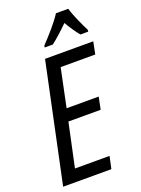

<svg xmlns="http://www.w3.org/2000/svg" viewBox="-172 -1010 797 1085"><g transform="rotate(-20 226.5 -467.5)"><path d="M185 -786 183 -775H232C262 -798 298 -830 335 -867C356 -831 378 -799 398 -775H445L446 -786C427 -823 394 -894 383 -935H309C280 -889 227 -830 185 -786ZM12 0H302L318 -74H110L166 -336H360L375 -410H182L230 -640H438L453 -714H163Z"/></g></svg>

Font: Noto Sans Condensed
Style: Italic
Weight: 400
Width: 3
Italic angle: -12°
Designer: Monotype Design Team
Foundry: Monotype Imaging Inc.
Version: Version 2.013